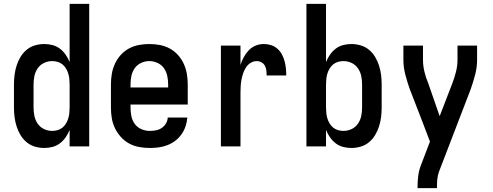

<svg xmlns="http://www.w3.org/2000/svg" viewBox="-20 -755 2540 990"><path d="M208 8Q184 8 160 1Q136 -6 117 -22Q98 -38 85.5 -59Q73 -80 65.5 -103.5Q58 -127 55 -151.5Q52 -176 52 -200V-320Q52 -344 55 -368.5Q58 -393 65.5 -416.5Q73 -440 85.5 -461Q98 -482 117 -498Q136 -514 160 -521Q184 -528 208 -528Q230 -528 251 -522.5Q272 -517 289 -504Q306 -491 318.5 -473Q331 -455 339 -435V-735H440V0H339V-85Q331 -65 318.5 -47Q306 -29 289 -16Q272 -3 251 2.5Q230 8 208 8ZM249 -80Q263 -80 277 -84Q291 -88 302 -97Q313 -106 320.5 -118.5Q328 -131 332 -144.5Q336 -158 337.5 -172Q339 -186 339 -200V-320Q339 -334 337.5 -348Q336 -362 332 -375.5Q328 -389 320.5 -401.5Q313 -414 302 -423Q291 -432 277 -436Q263 -440 249 -440Q227 -440 207 -430.5Q187 -421 174.5 -403Q162 -385 157.5 -363.5Q153 -342 153 -320V-200Q153 -178 157.5 -156.5Q162 -135 174.5 -117Q187 -99 207 -89.5Q227 -80 249 -80Z M752 8Q725 8 697.5 3Q670 -2 646 -15Q622 -28 603.5 -48.5Q585 -69 573 -93.5Q561 -118 556.5 -145.5Q552 -173 552 -200V-320Q552 -347 556.5 -374Q561 -401 572.5 -426Q584 -451 602.5 -471.5Q621 -492 645 -505Q669 -518 696 -523Q723 -528 750 -528Q777 -528 804 -523Q831 -518 855 -505Q879 -492 897.5 -471.5Q916 -451 927.5 -426Q939 -401 943.5 -374Q948 -347 948 -320V-216H653V-200Q653 -178 657.5 -156Q662 -134 675 -116Q688 -98 709 -89Q730 -80 752 -80Q768 -80 784 -83Q800 -86 813.5 -95Q827 -104 835.5 -118Q844 -132 845 -149H946Q944 -125 936.5 -103Q929 -81 915.5 -62Q902 -43 883.5 -29Q865 -15 843 -6.5Q821 2 798 5Q775 8 752 8ZM847 -304V-320Q847 -342 842.5 -363.5Q838 -385 825.5 -403Q813 -421 792.5 -430.5Q772 -440 750 -440Q728 -440 707.5 -430.5Q687 -421 674.5 -403Q662 -385 657.5 -363.5Q653 -342 653 -320V-304Z M1119 0V-520H1220V-420Q1226 -440 1236.5 -459.5Q1247 -479 1262 -495Q1277 -511 1297.5 -519.5Q1318 -528 1340 -528Q1359 -528 1377 -522.5Q1395 -517 1409.5 -504.5Q1424 -492 1433 -475.5Q1442 -459 1447 -441Q1452 -423 1454 -404Q1456 -385 1456 -366H1355Q1355 -379 1353.5 -391.5Q1352 -404 1346 -415.5Q1340 -427 1328.5 -433.5Q1317 -440 1305 -440Q1287 -440 1272.5 -431Q1258 -422 1248.5 -407.5Q1239 -393 1233.5 -376.5Q1228 -360 1225 -343.5Q1222 -327 1221 -310Q1220 -293 1220 -276V0Z M1792 8Q1770 8 1749 2.5Q1728 -3 1711 -16Q1694 -29 1681.5 -47Q1669 -65 1661 -85V0H1560V-735H1661V-435Q1669 -455 1681.5 -473Q1694 -491 1711 -504Q1728 -517 1749 -522.5Q1770 -528 1792 -528Q1816 -528 1840 -521Q1864 -514 1883 -498Q1902 -482 1914.5 -461Q1927 -440 1934.5 -416.5Q1942 -393 1945 -368.5Q1948 -344 1948 -320V-200Q1948 -176 1945 -151.5Q1942 -127 1934.5 -103.5Q1927 -80 1914.5 -59Q1902 -38 1883 -22Q1864 -6 1840 1Q1816 8 1792 8ZM1751 -80Q1773 -80 1793 -89.5Q1813 -99 1825.5 -117Q1838 -135 1842.5 -156.5Q1847 -178 1847 -200V-320Q1847 -342 1842.5 -363.5Q1838 -385 1825.5 -403Q1813 -421 1793 -430.5Q1773 -440 1751 -440Q1737 -440 1723 -436Q1709 -432 1698 -423Q1687 -414 1679.5 -401.5Q1672 -389 1668 -375.5Q1664 -362 1662.5 -348Q1661 -334 1661 -320V-200Q1661 -186 1662.5 -172Q1664 -158 1668 -144.5Q1672 -131 1679.5 -118.5Q1687 -106 1698 -97Q1709 -88 1723 -84Q1737 -80 1751 -80Z M2133 215V208Q2133 180 2136.5 152Q2140 124 2150 98L2197 -25L2152 -143L2093 -295Q2080 -332 2070 -370Q2060 -408 2060 -447V-520H2161V-447Q2161 -431 2163 -415.5Q2165 -400 2168.5 -385Q2172 -370 2177 -355Q2182 -340 2188 -326L2247 -156L2313 -327Q2324 -356 2331.5 -386Q2339 -416 2339 -447V-520H2440V-447Q2440 -408 2430 -370Q2420 -332 2407 -295L2244 129Q2237 148 2235 168Q2233 188 2233 208V215Z"/></svg>

Font: Iosevka Curly Semibold
Style: Regular
Weight: 600
Monospace: yes
Designer: Belleve Invis
Foundry: Belleve Invis
Version: Version 22.1.2; ttfautohint (v1.8.4)